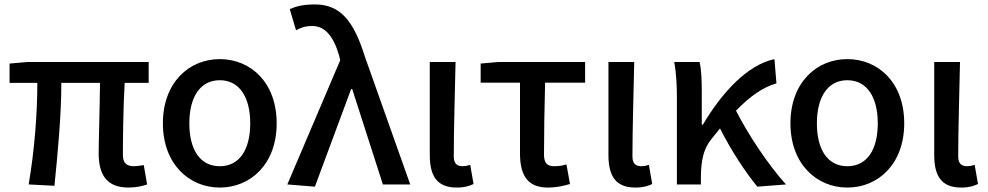

<svg xmlns="http://www.w3.org/2000/svg" viewBox="-20 -830 4445 864"><path d="M558 14C594 14 622 7 642 0L627 -87C608 -84 594 -82 584 -82C550 -82 533 -95 533 -134C533 -178 534 -341 541 -457H649V-551H103L23 -544V-457H148C148 -317 135 -153 109 0L225 6C240 -144 256 -310 256 -457H430C429 -345 424 -190 424 -140C424 -44 460 14 558 14Z M969 14C1108 14 1225 -92 1225 -275C1225 -459 1108 -564 969 -564C831 -564 713 -459 713 -275C713 -92 831 14 969 14ZM969 -82C880 -82 832 -157 832 -275C832 -392 880 -469 969 -469C1058 -469 1106 -392 1106 -275C1106 -157 1058 -82 969 -82Z M1397 10 1560 -429H1565L1703 0H1826L1622 -575C1573 -733 1513 -810 1398 -810C1344 -810 1314 -802 1284 -789L1312 -694C1333 -705 1353 -713 1385 -713C1442 -713 1481 -667 1506 -580L1511 -559L1273 0Z M2035 14C2071 14 2092 7 2111 -2L2096 -88C2084 -84 2072 -82 2063 -82C2037 -82 2022 -93 2022 -126C2022 -246 2027 -408 2030 -551H1914V-133C1914 -41 1944 14 2035 14Z M2445 14C2484 14 2519 6 2545 -2L2529 -90C2509 -84 2492 -82 2473 -82C2444 -82 2428 -95 2428 -134C2428 -230 2430 -343 2433 -458H2613V-551H2222L2143 -544V-458H2320V-140C2320 -44 2352 14 2445 14Z M2839 14C2875 14 2896 7 2915 -2L2900 -88C2888 -84 2876 -82 2867 -82C2841 -82 2826 -93 2826 -126C2826 -246 2831 -408 2834 -551H2718V-133C2718 -41 2748 14 2839 14Z M3388 10 3517 0C3437 -88 3347 -224 3292 -332C3357 -399 3415 -438 3474 -455L3465 -564C3343 -538 3228 -413 3143 -269H3138V-419C3138 -469 3136 -519 3128 -551H3014C3024 -498 3026 -437 3026 -394V0H3134V-30C3134 -106 3146 -162 3182 -205L3220 -252C3271 -151 3336 -53 3388 10Z M3793 14C3932 14 4049 -92 4049 -275C4049 -459 3932 -564 3793 -564C3655 -564 3537 -459 3537 -275C3537 -92 3655 14 3793 14ZM3793 -82C3704 -82 3656 -157 3656 -275C3656 -392 3704 -469 3793 -469C3882 -469 3930 -392 3930 -275C3930 -157 3882 -82 3793 -82Z M4305 14C4341 14 4362 7 4381 -2L4366 -88C4354 -84 4342 -82 4333 -82C4307 -82 4292 -93 4292 -126C4292 -246 4297 -408 4300 -551H4184V-133C4184 -41 4214 14 4305 14Z"/></svg>

Font: ChiuKong Gothic CL Medium
Style: Regular
Weight: 500
Designer: Ryoko NISHIZUKA 西塚涼子 (kana, bopomofo & ideographs); Paul D. Hunt (Latin, Greek & Cyrillic); Sandoll Communications 산돌커뮤니
Foundry: Adobe
Version: Version 1.300